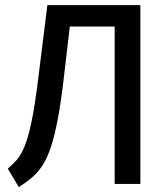

<svg xmlns="http://www.w3.org/2000/svg" viewBox="-20 -727 655 759"><path d="M534.9 -706.7V0H433.3V-622.1H255.9L233.3 -428.2Q222.1 -329.7 209.5 -261.8Q196.9 -193.8 182.3 -149.2Q167.7 -104.6 149.5 -75.6Q131.3 -46.7 107.7 -26.4Q84.1 -6.2 54.4 12.8L10.8 -60.5Q29.2 -75.9 45.4 -93.8Q61.5 -111.8 76.2 -146.2Q90.8 -180.5 104.1 -243.1Q117.4 -305.6 130.3 -409.7L167.2 -706.7Z"/></svg>

Font: Fira Code Retina
Style: Regular
Weight: 450
Monospace: yes
Designer: Carrois Corporate, Edenspiekermann AG, Nikita Prokopov
Foundry: Carrois Corporate, Edenspiekermann AG, Nikita Prokopov
Version: Version 6.002